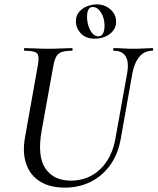

<svg xmlns="http://www.w3.org/2000/svg" viewBox="-20 -845 721 878"><path d="M562 -513Q570 -562 554.5 -587.5Q539 -613 500 -613Q497 -613 497.5 -619Q498 -625 500 -625Q522 -625 544 -623.5Q566 -622 592 -622Q616 -622 638 -623.5Q660 -625 677 -625Q681 -625 680.5 -619Q680 -613 677 -613Q640 -613 617 -585Q594 -557 585 -508L533 -215Q521 -142 484.5 -91Q448 -40 394.5 -13.5Q341 13 276 13Q209 13 164 -14.5Q119 -42 100.5 -93.5Q82 -145 94 -215L153 -546Q161 -589 149.5 -601Q138 -613 93 -613Q89 -613 89.5 -619Q90 -625 92 -625Q115 -625 143 -623.5Q171 -622 200 -622Q233 -622 261 -623.5Q289 -625 309 -625Q312 -625 312 -619Q312 -613 309 -613Q278 -613 261 -606.5Q244 -600 236 -584Q228 -568 223 -539L170 -245Q150 -129 188 -74Q226 -19 304 -19Q384 -19 439 -72Q494 -125 509 -218ZM414 -668Q372 -668 349.5 -692.5Q327 -717 327 -748Q327 -774 342 -791Q357 -808 379 -816.5Q401 -825 423 -825Q459 -825 485 -802Q511 -779 511 -745Q511 -721 496.5 -703.5Q482 -686 460 -677Q438 -668 414 -668ZM429 -679Q458 -679 458 -728Q458 -762 442 -787.5Q426 -813 404 -813Q378 -813 378 -767Q378 -747 384.5 -726.5Q391 -706 402.5 -692.5Q414 -679 429 -679Z"/></svg>

Font: Cormorant Garamond Light Medium
Style: Italic
Weight: 500
Italic angle: -10°
Version: Version 4.001